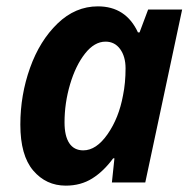

<svg xmlns="http://www.w3.org/2000/svg" viewBox="-20 -574 602 604"><path d="M44 -182Q44 -275 74.5 -360.5Q105 -446 161 -500Q217 -554 288 -554Q376 -554 414 -472H419L446 -544H553L437 0H332L340 -76H336Q306 -35 270 -12.5Q234 10 187 10Q125 10 84.5 -37.5Q44 -85 44 -182ZM367 -274Q375 -313 375 -359Q375 -396 358 -419.5Q341 -443 312 -443Q277 -443 247.5 -405.5Q218 -368 200.5 -309Q183 -250 183 -189Q183 -146 198 -123.5Q213 -101 242 -101Q283 -101 318.5 -152Q354 -203 367 -274Z"/></svg>

Font: Noto Sans Display
Style: Bold Italic
Weight: 700
Italic angle: -12°
Designer: Monotype Design team
Foundry: Monotype Imaging Inc.
Version: Version 1.000